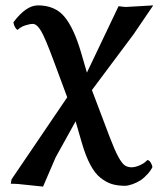

<svg xmlns="http://www.w3.org/2000/svg" viewBox="-20 -459 605 714"><path d="M179.2 -233.9 230 -97.2 22.9 208 20 224.1 45.9 225.1 140.1 234.9 187 126 261.2 -7.8 284.2 71.8C293.6 104.3 304.1 131.5 315.7 153.3C327.2 175.1 340.1 191.6 354.2 202.6C368.4 213.7 382.5 221.4 396.5 225.6C410.5 229.8 426.6 231.9 444.8 231.9C452.6 231.9 462.3 229.8 473.9 225.6C485.4 221.4 495.8 216.1 504.9 210C512.4 204.8 520.3 197.6 528.6 188.5C536.9 179.4 543 170.6 546.9 162.1C545.9 156.6 543.7 151 540.3 145.3C536.9 139.6 532.7 136.6 527.8 136.2C521.3 143.7 512.2 150.1 500.5 155.3C488.8 160.5 478.4 163.1 469.2 163.1C459.5 163.1 451.1 160.7 444.1 156C437.1 151.3 429 140.6 419.9 124C411.1 108.1 400.2 83 387.2 48.8L321.8 -124L477.1 -332L549.8 -439L448.2 -433.1C443.7 -433.1 434.6 -434.1 420.9 -436L303.2 -189L282.2 -261.2C264.3 -322.8 243.7 -367.8 220.2 -396.2C196.8 -424.7 163.7 -439 121.1 -439C91.5 -439 61 -418 29.8 -376C30.8 -369.5 32.8 -363.4 35.9 -357.9C39 -352.4 42.3 -349.1 45.9 -348.1C53.1 -355.3 62.3 -360.8 73.7 -364.5C85.1 -368.2 94.6 -370.1 102.1 -370.1C112.1 -370.1 122.6 -361 133.3 -342.8C142.7 -327.1 158 -290.9 179.2 -233.9Z"/></svg>

Font: Linux Biolinum G
Style: Bold
Weight: 700
Designer: Philipp H. Poll
Foundry: Philipp H. Poll
Version: Version 1.1.0